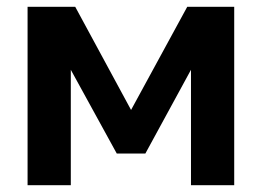

<svg xmlns="http://www.w3.org/2000/svg" viewBox="-20 -544 770 564"><path d="M61 0V-524H201L365 -221L530 -524H668V0H541V-339L407 -93H323L188 -339V0Z"/></svg>

Font: Raleway
Style: Bold
Weight: 700
Designer: Matt McInerney, Pablo Impallari, Rodrigo Fuenzalida
Foundry: Matt McInerney, Pablo Impallari, Rodrigo Fuenzalida
Version: Version 4.026